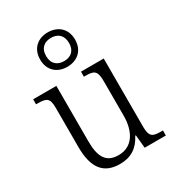

<svg xmlns="http://www.w3.org/2000/svg" viewBox="-195 -929 960 1053"><g transform="rotate(-30 285.0 -402.0)"><path d="M270 -596C332 -596 381 -634 381 -705C381 -776 332 -814 270 -814C209 -814 160 -776 160 -705C160 -634 209 -596 270 -596ZM271 -632C230 -632 198 -654 198 -705C198 -757 230 -779 271 -779C311 -779 343 -757 343 -705C343 -654 311 -632 271 -632ZM254 10C323 10 371 -20 403 -83H407L415 0H549V-32H537C487 -32 465 -38 465 -103V-536H321V-504H329C384 -504 403 -497 403 -428V-210C403 -112 361 -36 272 -36C189 -36 165 -92 165 -186V-536H18V-504H28C82 -504 102 -497 102 -434V-185C102 -49 154 10 254 10Z"/></g></svg>

Font: Noto Serif Thai SemiCondensed Light
Style: Regular
Weight: 300
Width: 4
Designer: Monotype Design Team
Foundry: Monotype Imaging Inc.
Version: Version 2.002